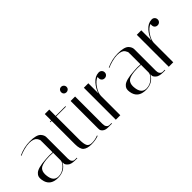

<svg xmlns="http://www.w3.org/2000/svg" viewBox="55 -1402 2123 2123"><g transform="rotate(-45 1116.5 -340.5)"><path d="M453 0Q385 0 360 -26Q337 -48 337 -64V-85Q288 4 180 4Q54 4 37 -110Q35 -122 35 -134.5Q35 -147 39 -162Q43 -177 62 -195Q100 -231 229 -239Q261 -242 288 -242Q315 -242 337 -240V-406Q335 -407 337 -415.5Q339 -424 333.5 -437.5Q328 -451 319 -464Q310 -477 287 -486.5Q264 -496 227 -496Q190 -496 140.5 -482.5Q91 -469 68 -456L64 -463Q153 -504 245 -504Q348 -504 381 -467Q407 -438 407 -406V-71Q407 -42 418.5 -26.5Q430 -11 442 -10L453 -8H484V0ZM196 -4Q249 -4 291.5 -40.5Q334 -77 337 -111V-232Q310 -234 282.5 -234Q255 -234 228 -231Q152 -222 129 -197Q106 -172 106 -128Q106 -120 107 -110Q116 -4 196 -4Z M554 -492V-500H575V-600H645V-500H798V-492H645V-128Q645 -63 659.5 -34Q674 -5 720.5 -5Q767 -5 815 -24L818 -16Q768 3 703.5 3Q639 3 607 -23.5Q575 -50 575 -129V-492Z M965 0Q924 0 902.5 -18Q881 -36 880 -54L879 -71V-500H949V-71Q949 -42 960.5 -26.5Q972 -11 983 -10L995 -8H1026V0ZM885 -612Q873 -624 873 -642Q873 -660 885 -672.5Q897 -685 915 -685Q933 -685 945.5 -672.5Q958 -660 958 -642Q958 -624 945.5 -612Q933 -600 915 -600Q897 -600 885 -612Z M1277 -457V-478Q1232 -460 1195 -405.5Q1158 -351 1156 -303V0H1086V-500H1156V-341Q1172 -399 1217 -450.5Q1262 -502 1319 -504H1323Q1343 -504 1356.5 -490.5Q1370 -477 1370 -457Q1370 -437 1356.5 -424Q1343 -411 1323 -411Q1303 -411 1290 -424Q1277 -437 1277 -457Z M1828 0Q1760 0 1735 -26Q1712 -48 1712 -64V-85Q1663 4 1555 4Q1429 4 1412 -110Q1410 -122 1410 -134.5Q1410 -147 1414 -162Q1418 -177 1437 -195Q1475 -231 1604 -239Q1636 -242 1663 -242Q1690 -242 1712 -240V-406Q1710 -407 1712 -415.5Q1714 -424 1708.5 -437.5Q1703 -451 1694 -464Q1685 -477 1662 -486.5Q1639 -496 1602 -496Q1565 -496 1515.5 -482.5Q1466 -469 1443 -456L1439 -463Q1528 -504 1620 -504Q1723 -504 1756 -467Q1782 -438 1782 -406V-71Q1782 -42 1793.5 -26.5Q1805 -11 1817 -10L1828 -8H1859V0ZM1571 -4Q1624 -4 1666.5 -40.5Q1709 -77 1712 -111V-232Q1685 -234 1657.5 -234Q1630 -234 1603 -231Q1527 -222 1504 -197Q1481 -172 1481 -128Q1481 -120 1482 -110Q1491 -4 1571 -4Z M2105 -457V-478Q2060 -460 2023 -405.5Q1986 -351 1984 -303V0H1914V-500H1984V-341Q2000 -399 2045 -450.5Q2090 -502 2147 -504H2151Q2171 -504 2184.5 -490.5Q2198 -477 2198 -457Q2198 -437 2184.5 -424Q2171 -411 2151 -411Q2131 -411 2118 -424Q2105 -437 2105 -457Z"/></g></svg>

Font: Italiana
Style: Regular
Weight: 400
Designer: Santiago Orozco
Foundry: Santiago Orozco
Version: Version 001.001